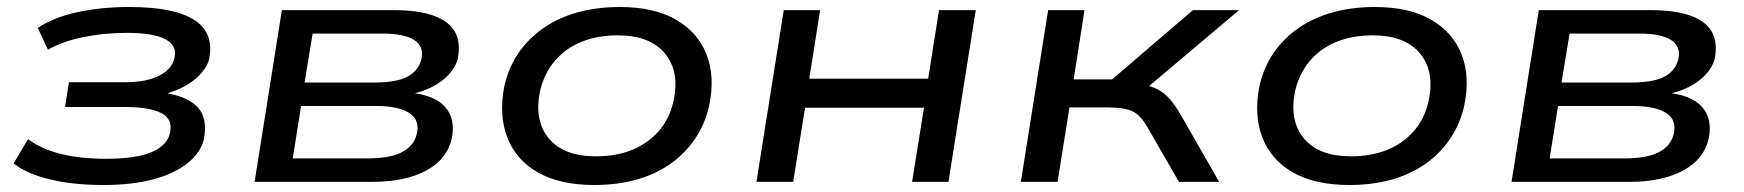

<svg xmlns="http://www.w3.org/2000/svg" viewBox="-20 -520 4986 549"><path d="M275 9Q188 9 121 -7.5Q54 -24 19 -53L60 -122Q100 -93 155.5 -79.5Q211 -66 283 -66Q370 -66 414.5 -85.5Q459 -105 466 -140Q475 -179 441.5 -196.5Q408 -214 337 -214H166L177 -285H340Q398 -285 435 -303.5Q472 -322 479 -355Q487 -390 452.5 -408Q418 -426 343 -426Q277 -426 218.5 -414Q160 -402 117 -378L88 -440Q132 -470 200.5 -485Q269 -500 350 -500Q478 -500 535.5 -463Q593 -426 578 -351Q574 -333 557.5 -313Q541 -293 515 -277.5Q489 -262 455 -252L454 -254Q519 -243 546.5 -212Q574 -181 563 -122Q554 -84 517 -54Q480 -24 419.5 -7.5Q359 9 275 9Z M708 0 786 -491H1106Q1175 -491 1219 -475.5Q1263 -460 1280.5 -429.5Q1298 -399 1289 -352Q1283 -328 1263.5 -307Q1244 -286 1214.5 -271Q1185 -256 1150 -250L1153 -255Q1223 -248 1253 -214Q1283 -180 1272 -125Q1259 -65 1199 -32.5Q1139 0 1045 0ZM817 -67H1031Q1095 -67 1129.5 -85Q1164 -103 1172 -138Q1181 -177 1150 -197Q1119 -217 1054 -217H841ZM851 -284H1049Q1114 -284 1145.5 -301Q1177 -318 1185 -351Q1193 -387 1164.5 -405.5Q1136 -424 1073 -424H874Z M1679 9Q1581 9 1518 -27Q1455 -63 1430.5 -127Q1406 -191 1422 -273Q1434 -327 1463 -369Q1492 -411 1535 -440.5Q1578 -470 1633 -485Q1688 -500 1752 -500Q1850 -500 1912.5 -464Q1975 -428 2000 -365Q2025 -302 2008 -219Q1996 -165 1967 -122.5Q1938 -80 1895.5 -50.5Q1853 -21 1798.5 -6Q1744 9 1679 9ZM1684 -73Q1742 -73 1787.5 -91.5Q1833 -110 1864 -145.5Q1895 -181 1906 -232Q1924 -316 1881 -367.5Q1838 -419 1746 -419Q1689 -419 1643 -400.5Q1597 -382 1566.5 -346Q1536 -310 1524 -259Q1507 -175 1549.5 -124Q1592 -73 1684 -73Z M2143 0 2221 -491H2325L2294 -295H2634L2665 -491H2770L2692 0H2588L2622 -212H2282L2248 0Z M2899 0 2977 -491H3081L3050 -293H3160L3391 -491H3523L3236 -249L3222 -281Q3257 -278 3279 -269.5Q3301 -261 3318.5 -243.5Q3336 -226 3356 -192L3466 0H3351L3260 -158Q3246 -182 3231.5 -193.5Q3217 -205 3195 -209Q3173 -213 3136 -213H3038L3004 0Z M3838 9Q3740 9 3677 -27Q3614 -63 3589.5 -127Q3565 -191 3581 -273Q3593 -327 3622 -369Q3651 -411 3694 -440.5Q3737 -470 3792 -485Q3847 -500 3911 -500Q4009 -500 4071.5 -464Q4134 -428 4159 -365Q4184 -302 4167 -219Q4155 -165 4126 -122.5Q4097 -80 4054.5 -50.5Q4012 -21 3957.5 -6Q3903 9 3838 9ZM3843 -73Q3901 -73 3946.5 -91.5Q3992 -110 4023 -145.5Q4054 -181 4065 -232Q4083 -316 4040 -367.5Q3997 -419 3905 -419Q3848 -419 3802 -400.5Q3756 -382 3725.5 -346Q3695 -310 3683 -259Q3666 -175 3708.5 -124Q3751 -73 3843 -73Z M4302 0 4380 -491H4700Q4769 -491 4813 -475.5Q4857 -460 4874.5 -429.5Q4892 -399 4883 -352Q4877 -328 4857.5 -307Q4838 -286 4808.5 -271Q4779 -256 4744 -250L4747 -255Q4817 -248 4847 -214Q4877 -180 4866 -125Q4853 -65 4793 -32.5Q4733 0 4639 0ZM4411 -67H4625Q4689 -67 4723.5 -85Q4758 -103 4766 -138Q4775 -177 4744 -197Q4713 -217 4648 -217H4435ZM4445 -284H4643Q4708 -284 4739.5 -301Q4771 -318 4779 -351Q4787 -387 4758.5 -405.5Q4730 -424 4667 -424H4468Z"/></svg>

Font: Nunito Sans 10pt Expanded Medium
Style: Italic
Weight: 500
Width: 7
Italic angle: -9°
Designer: Vernon Adams
Foundry: Vernon Adams
Version: Version 3.101;gftools[0.9.27]